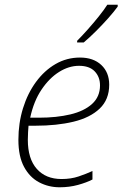

<svg xmlns="http://www.w3.org/2000/svg" viewBox="-20 -784 519 814"><path d="M233 10Q186 10 146 -11Q106 -32 82 -76.5Q58 -121 58 -191Q58 -262 77.5 -325Q97 -388 132.5 -436.5Q168 -485 215.5 -512.5Q263 -540 319 -540Q376 -540 409.5 -508.5Q443 -477 443 -425Q443 -362 402.5 -323.5Q362 -285 291.5 -268Q221 -251 130 -251H101Q100 -240 99 -224Q98 -208 98 -191Q98 -111 136 -68Q174 -25 241 -25Q281 -25 313.5 -36Q346 -47 372 -59V-23Q347 -10 310.5 0Q274 10 233 10ZM108 -285H145Q220 -285 278.5 -299Q337 -313 370.5 -343.5Q404 -374 404 -422Q404 -458 381.5 -481.5Q359 -505 315 -505Q272 -505 230.5 -479Q189 -453 156 -404Q123 -355 108 -285ZM307 -604V-611Q327 -631 351.5 -658.5Q376 -686 398.5 -714Q421 -742 435 -764H479V-756Q463 -734 439 -707Q415 -680 387.5 -652.5Q360 -625 335 -604Z"/></svg>

Font: Noto Sans Disp ExtLt
Style: Italic
Weight: 200
Italic angle: -12°
Designer: Monotype Design Team
Foundry: Monotype Imaging Inc.
Version: Version 2.000;GOOG;noto-source:20170915:90ef993387c0